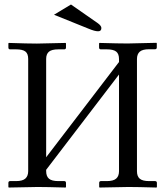

<svg xmlns="http://www.w3.org/2000/svg" viewBox="-20 -839 741 861"><path d="M298.3 -818.8 419.4 -734.4Q434.6 -723.1 434.6 -713.4Q434.6 -698.7 419.9 -698.7Q404.8 -698.7 377 -710.4L222.2 -772.9ZM594.2 -574.2V-71.3Q594.2 -47.9 606.9 -37.4Q619.6 -26.9 648.9 -26.9H675.3Q683.6 -26.9 683.6 -18.6V0L681.6 2Q594.7 -0.5 555.7 -0.5L426.8 2L424.8 0V-18.6Q424.8 -26.9 432.6 -26.9H459Q488.3 -26.9 501 -38.1Q513.7 -49.3 513.7 -71.3V-504.9L187 -77.6V-71.8Q187 -48.3 199.7 -37.6Q212.4 -26.9 241.7 -26.9H268.1Q275.9 -26.9 275.9 -18.6V0L273.9 2Q187.5 -0.5 148.4 -0.5L19.5 2L17.6 0V-18.6Q17.6 -26.9 25.4 -26.9H51.8Q81.1 -26.9 93.8 -38.3Q106.4 -49.8 106.4 -71.8V-574.7Q106.4 -598.1 94 -607.9Q81.5 -617.7 51.8 -617.7H25.4Q17.6 -617.7 17.6 -626V-644.5L19.5 -646.5Q106.4 -643.6 145.5 -643.6L273.9 -646.5L275.9 -644.5V-626Q275.9 -617.7 268.1 -617.7H241.7Q211.9 -617.7 199.5 -607.2Q187 -596.7 187 -574.7V-133.8L513.7 -561V-574.2Q513.7 -597.7 501 -607.7Q488.3 -617.7 459 -617.7H432.6Q424.3 -617.7 424.3 -626V-644.5L426.3 -646.5Q513.2 -644 552.2 -644L681.2 -647L683.1 -645V-626.5Q683.1 -618.2 675.3 -618.2H648.9Q619.1 -618.2 606.7 -607.2Q594.2 -596.2 594.2 -574.2Z"/></svg>

Font: Libertinage
Style: l
Weight: 400
Designer: OSP
Foundry: OSP
Version: Version 1.0; 2008; OFL relea